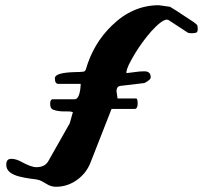

<svg xmlns="http://www.w3.org/2000/svg" viewBox="-20 -708 777 735"><path d="M501 -331Q507 -331 507 -311Q507 -291 495 -291H407L327 -87Q311 -45 274.5 -19Q238 7 194 7Q175 7 157 -4.5Q139 -16 128.5 -19Q118 -22 97 -24Q75 -27 55 -32Q3 -45 4 -78Q4 -100 23 -100Q41 -100 61 -89Q99 -68 119 -68Q153 -68 166 -93L247 -236L259 -279Q250 -282 235.5 -281.5Q221 -281 207 -282.5Q193 -284 182.5 -288.5Q172 -293 172 -311Q172 -329 184 -328H265Q283 -327 288 -372Q289 -382 289 -387H203Q190 -387 190 -409Q191 -430 267 -432Q287 -432 302 -434L308 -440Q336 -540 408 -610Q488 -688 588 -688L631 -682Q656 -667 684 -648L722 -623Q730 -617 733.5 -613.5Q737 -610 737 -597.5Q737 -585 731 -583Q725 -581 718 -581H709Q703 -581 699 -583L624 -632H622L619 -633Q599 -632 559 -588Q507 -528 473 -460Q465 -442 464 -434V-428Q483 -430 499 -432.5Q515 -435 533 -435Q557 -435 557 -412Q557 -406 547.5 -399Q538 -392 532 -390L439 -379Q426 -376 426 -359L430 -331Z"/></svg>

Font: Miltonian Tattoo
Style: Regular
Weight: 400
Designer: Pablo Impallari
Foundry: Pablo Impallari
Version: Version 1.008